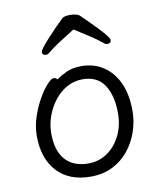

<svg xmlns="http://www.w3.org/2000/svg" viewBox="-83 -791 729 876"><g transform="rotate(-10 281.0 -353.5)"><path d="M305 -657Q270 -635 235.5 -613Q201 -591 176 -570Q171 -565 163 -565Q145 -565 145 -581Q145 -586 156.5 -601Q168 -616 186.5 -636.5Q205 -657 225.5 -678Q246 -699 264 -716Q269 -721 279.5 -723Q290 -725 302 -725Q315 -725 327.5 -722Q340 -719 346 -713Q358 -701 377.5 -682Q397 -663 417 -642Q437 -621 450.5 -604Q464 -587 464 -581Q464 -565 446 -565Q438 -565 433 -570Q408 -591 374 -613Q340 -635 305 -657ZM194 -445Q214 -460 242 -473Q270 -486 312 -486Q369 -486 413 -457Q457 -428 481.5 -374.5Q506 -321 506 -245Q506 -197 490.5 -150.5Q475 -104 444.5 -65.5Q414 -27 369.5 -4.5Q325 18 267 18Q167 18 111.5 -42.5Q56 -103 56 -207Q56 -251 70.5 -294.5Q85 -338 105.5 -374Q126 -410 146 -432Q166 -454 177 -454Q187 -454 194 -445ZM267 -43Q316 -43 354.5 -69.5Q393 -96 416 -142Q439 -188 439 -245Q439 -328 406.5 -377Q374 -426 306 -426Q266 -426 232.5 -407Q199 -388 174.5 -356Q150 -324 136.5 -285.5Q123 -247 123 -208Q123 -126 160.5 -84.5Q198 -43 267 -43Z"/></g></svg>

Font: Moon Stars Kai T
Style: Regular
Weight: 400
Designer: GuiWonder
Version: Version 1.101